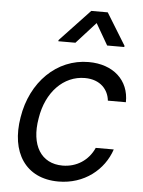

<svg xmlns="http://www.w3.org/2000/svg" viewBox="-56 -834 665 890"><g transform="rotate(5 277.0 -389.5)"><path d="M499.3 -636.4 500 -642 409.1 -789.8H332.4L193.2 -642L192.5 -636.4H272L362.2 -735.8L419.7 -636.4ZM249.3 11.4C369.3 11.4 460.2 -62.5 492.2 -159.1H408.4C382.1 -99.4 326.7 -63.9 262.1 -63.9C161.9 -63.9 110.8 -146.3 132.8 -272.7C152 -396.3 231.5 -477.3 330.3 -477.3C403.4 -477.3 440.3 -431.8 445.3 -382.1H529.1C531.2 -484.4 456 -552.6 341.6 -552.6C193.2 -552.6 75.3 -436.1 49 -269.9C21.3 -106.5 95.2 11.4 249.3 11.4Z"/></g></svg>

Font: Riot Sans 2.0
Style: Italic
Weight: 400
Italic angle: -9.39999°
Designer: Rasmus Andersson
Foundry: rsms
Version: Version 3.006;hotconv 1.0.109;makeotfexe 2.5.65596